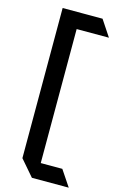

<svg xmlns="http://www.w3.org/2000/svg" viewBox="-145 -927 668 1092"><g transform="rotate(15 189.5 -381.0)"><path d="M189 -775V14H316L379 108H162L81 14V-870H316L379 -775Z"/></g></svg>

Font: Halant SemiBold
Style: Regular
Weight: 600
Designer: Hitesh Malaviya (Devanagari), Satya Rajpurohit (Latin)
Foundry: Indian Type Foundry
Version: Version 1.101;PS 1.0;hotconv 1.0.78;makeotf.lib2.5.61930; tt